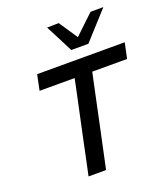

<svg xmlns="http://www.w3.org/2000/svg" viewBox="-170 -1086 1051 1204"><g transform="rotate(-20 356.0 -484.0)"><path d="M211 0Q223.5 -58 235 -112.8Q246.5 -167.5 260.5 -234.5L308 -457Q317 -499.5 325 -537Q332.5 -574 340 -609.5H106L127.5 -713H712L690 -609.5H457.5Q450 -574 442 -537Q434 -499.5 425 -457L378 -234.5Q363.5 -167.5 352 -113Q340.5 -58 328 0ZM380.5 -782Q357 -828.5 333.2 -874.8Q309.5 -921 286 -966L364 -967.5Q384.5 -937 405.2 -906Q426 -875 447 -843.5Q480 -875 512 -905.5Q544 -935.5 576 -966H661.5Q619 -919.5 578 -874.2Q537 -829 494.5 -782Z"/></g></svg>

Font: Heraclito Medium
Style: Italic
Weight: 500
Italic angle: -12°
Designer: Kostas Bartsokas (font) & Cristiano Sobral (main changes)
Foundry: Kostas Bartsokas (font) & Cristiano Sobral (main changes)
Version: Version 1.00;July 8, 2020;FontCreator 13.0.0.2655 64-bit